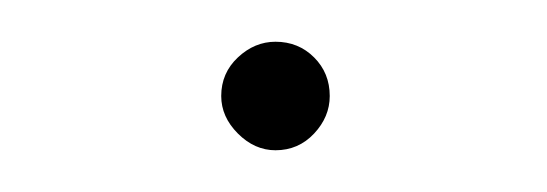

<svg xmlns="http://www.w3.org/2000/svg" viewBox="-20 -310 262 92"><path d="M112 -238Q102 -238 94 -246Q86 -254 86 -264Q86 -275 94 -282.5Q102 -290 112 -290Q123 -290 130.5 -282.5Q138 -275 138 -264Q138 -254 130.5 -246Q123 -238 112 -238Z"/></svg>

Font: Montserrat Thin
Style: Italic
Weight: 100
Italic angle: -11.3°
Designer: Julieta Ulanovsky
Foundry: Julieta Ulanovsky
Version: Version 9.000; ttfautohint (v1.8.4.7-5d5b)